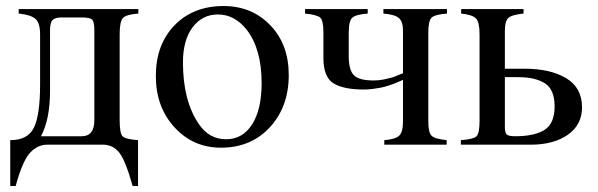

<svg xmlns="http://www.w3.org/2000/svg" viewBox="-20 -480 1983 637"><path d="M439 -450V-435Q399 -432 388 -420.5Q377 -409 377 -366V-82Q377 -37 387 -27.5Q397 -18 438 -15V137H420Q396 51 375 25.5Q354 0 322 0H136Q105 0 80 26.5Q55 53 32 137H14V-15Q73 -15 93 -57.5Q113 -100 113 -199V-366Q113 -404 97.5 -417.5Q82 -431 42 -435V-450ZM293 -81V-379Q293 -407 286 -414.5Q279 -422 253 -422H183Q163 -422 154.5 -413.5Q146 -405 146 -380V-179Q146 -84 116 -28H251Q293 -28 293 -81Z M938 -231Q938 -126 875.5 -58Q813 10 713 10Q621 10 559 -57.5Q497 -125 497 -228Q497 -332 559 -396Q621 -460 722 -460Q815 -460 876.5 -396.5Q938 -333 938 -231ZM848 -204Q848 -318 798 -382Q758 -432 703 -432Q651 -432 619 -389.5Q587 -347 587 -273Q587 -145 640 -68Q674 -18 730 -18Q785 -18 816.5 -67.5Q848 -117 848 -204Z M1463 -450V-435Q1423 -432 1412 -421.5Q1401 -411 1401 -372V-77Q1401 -40 1412 -29.5Q1423 -19 1462 -15V0H1255V-15Q1292 -18 1304.5 -30Q1317 -42 1317 -77V-215Q1315 -214 1303 -209Q1291 -204 1285 -201.5Q1279 -199 1266 -195Q1253 -191 1242.5 -189Q1232 -187 1217 -185Q1202 -183 1187 -183Q1120 -183 1086.5 -203.5Q1053 -224 1053 -288V-372Q1053 -412 1042.5 -421.5Q1032 -431 992 -435V-450H1200V-435Q1161 -432 1149 -421.5Q1137 -411 1137 -372V-294Q1137 -248 1154 -230.5Q1171 -213 1220 -213Q1237 -213 1254 -216.5Q1271 -220 1279.5 -222.5Q1288 -225 1302 -231L1317 -237V-379Q1317 -408 1303.5 -420Q1290 -432 1252 -435V-450Z M1655 -252H1721Q1806 -252 1858.5 -220.5Q1911 -189 1911 -124Q1911 -66 1864 -33Q1817 0 1741 0H1509V-15Q1550 -18 1560.5 -27.5Q1571 -37 1571 -79V-366Q1571 -406 1559.5 -418.5Q1548 -431 1510 -435V-450H1717V-435Q1677 -431 1666 -420Q1655 -409 1655 -377ZM1655 -224V-59Q1655 -40 1661 -34Q1667 -28 1689 -28Q1753 -28 1786.5 -49Q1820 -70 1820 -127Q1820 -183 1788 -203.5Q1756 -224 1700 -224Z"/></svg>

Font: STIX
Style: Regular
Weight: 400
Designer: MicroPress Inc., with final additions and corrections provided by Coen Hoffman, Elsevier (retired)
Version: Version 1.1.1